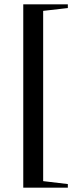

<svg xmlns="http://www.w3.org/2000/svg" viewBox="-20 -752 340 883"><path d="M87 111V-732H292V-715L178.5 -702V81L292 94.5V111Z"/></svg>

Font: Newsreader 72pt SemiBold
Style: Regular
Weight: 600
Designer: Hugues Gentile
Foundry: Production Type
Version: Version 1.003; ttfautohint (v1.8.3)